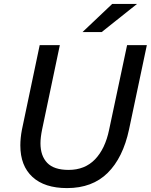

<svg xmlns="http://www.w3.org/2000/svg" viewBox="-20 -946 771 982"><path d="M92 -282 183 -715H286L195 -282Q187 -242 187 -213Q187 -149 221.5 -113Q256 -77 331 -77Q414 -77 466 -131Q518 -185 538 -282L630 -715H731L640 -284Q609 -139 530.5 -61.5Q452 16 323 16Q208 16 146 -41Q84 -98 84 -202Q84 -221 86 -241Q88 -261 92 -282ZM402 -782 554 -926H681L500 -782Z"/></svg>

Font: Wix Madefor Text Medium
Style: Italic
Weight: 500
Italic angle: -12°
Designer: Dalton Maag Ltd
Foundry: Dalton Maag Ltd
Version: Version 3.100